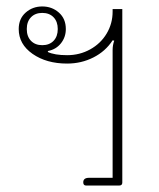

<svg xmlns="http://www.w3.org/2000/svg" viewBox="-20 -575 493 595"><path d="M238 -10Q238 -24 256 -24H329V-420Q329 -435 334 -449L329 -450Q307 -416 269.5 -397Q232 -378 188 -378Q124 -378 81 -408Q38 -438 38 -485Q38 -517 59.5 -536Q81 -555 111 -555Q141 -555 162.5 -536Q184 -517 184 -485Q184 -460 169 -441Q154 -422 129 -417L128 -414Q149 -404 188 -404Q227 -404 259.5 -422Q292 -440 310.5 -471Q329 -502 329 -539V-547H359V-9Q359 0 349 0H247Q238 0 238 -10ZM159 -485Q159 -508 146 -521.5Q133 -535 111 -535Q89 -535 76 -521.5Q63 -508 63 -485Q63 -462 76 -448.5Q89 -435 111 -435Q133 -435 146 -448.5Q159 -462 159 -485Z"/></svg>

Font: Maitree ExtraLight
Style: Regular
Weight: 275
Designer: CadsonDemak Team
Foundry: CadsonDemak
Version: Version 1.003